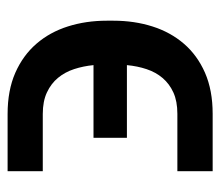

<svg xmlns="http://www.w3.org/2000/svg" viewBox="-57 -514 574 500"><g transform="rotate(-90 230.0 -264.0)"><path d="M34.1 -89.1H183.6Q216.3 -89.1 239 -99.4Q261.7 -109.7 276.8 -127.5Q291.9 -145.2 299.9 -169.2Q307.9 -193.2 310.4 -220.5H121.1V-307.5H310.4Q307.9 -333.8 300.1 -357.8Q292.3 -381.7 277.3 -399.9Q262.4 -418 239.3 -428.8Q216.3 -439.6 183.2 -439.6H34.1V-531.2H183.2Q244.7 -531.2 290.3 -511.2Q335.9 -491.1 366.1 -456.1Q396.3 -421.2 411.2 -374.1Q426.1 -327.1 426.1 -273.1V-255.3Q426.1 -201.3 411.2 -154.3Q396.3 -107.2 366.3 -72.3Q336.3 -37.3 290.7 -17.2Q245 2.8 183.6 2.8H34.1Z"/></g></svg>

Font: Cannonade Med
Style: Regular
Weight: 500
Designer: Rasmus Andersson
Foundry: rsms
Version: Version 3.012;git-f93a4a705